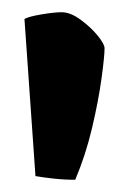

<svg xmlns="http://www.w3.org/2000/svg" viewBox="-20 -729 211 314"><path d="M103 -435Q85 -435 67 -437Q49 -439 38 -441L20 -698Q27 -702 48 -705.5Q69 -709 81 -709Q95 -709 111.5 -697Q128 -685 139.5 -671Q151 -657 151 -650Q151 -637 146 -600.5Q141 -564 130.5 -519.5Q120 -475 103 -435Z"/></svg>

Font: Texturina 72pt Black
Style: Regular
Weight: 900
Designer: Guillermo Torres Carreño
Foundry: Omnibus-Type
Version: Version 1.002; ttfautohint (v1.8.3)